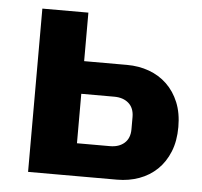

<svg xmlns="http://www.w3.org/2000/svg" viewBox="-43 -570 648 615"><g transform="rotate(5 280.5 -262.5)"><path d="M69 -525H217V-369H355Q393 -369 426 -357Q459 -345 483.5 -321.5Q508 -298 522 -264Q536 -230 536 -185Q536 -140 522 -105.5Q508 -71 483.5 -47.5Q459 -24 426 -12Q393 0 355 0H69ZM323 -105Q352 -105 369.5 -120.5Q387 -136 387 -165V-204Q387 -233 369.5 -248.5Q352 -264 323 -264H217V-105Z"/></g></svg>

Font: Aneliza ExtraBold
Style: Regular
Weight: 800
Designer: Mike Abbink, Paul van der Laan, Pieter van Rosmalen
Foundry: Bold Monday
Version: Version 3.001;September 8, 2019;FontCreator 11.5.0.2425 64-b